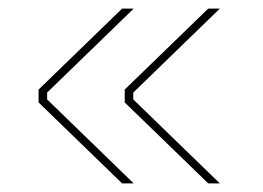

<svg xmlns="http://www.w3.org/2000/svg" viewBox="-20 -498 613 448"><path d="M466 -70H493L291 -266V-282L493 -478H466L271 -289V-259ZM265 -70H292L90 -266V-282L292 -478H265L70 -289V-259Z"/></svg>

Font: Fixel Text Thin
Style: Regular
Weight: 100
Width: 4
Designer: AlfaBravo + MacPaw
Foundry: Kyrylo Tkachov, Marchela Mozhyna, Serhii Makarenko, Maria Weinstein, Zakhar Kryvoshyya
Version: Version 1.211